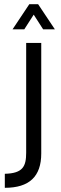

<svg xmlns="http://www.w3.org/2000/svg" viewBox="-20 -704 291 917"><path d="M162 -684H120L40 -564H96L141 -634L186 -564H242L162 -684ZM105 25C105 90 90 124 3 126V193C120 193 177 139 177 29V-499H105V25Z"/></svg>

Font: Maven Pro
Style: Regular
Weight: 400
Designer: Joe Prince
Foundry: Joe Prince
Version: Version 1.003